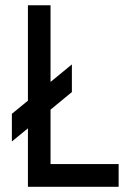

<svg xmlns="http://www.w3.org/2000/svg" viewBox="-20 -722 508 742"><path d="M25.9 -282.2 87.9 -333V-701.7H175.3V-405.3L257.8 -473.1V-366.2L175.3 -298.3V-87.9H438.5V0H87.9V-226.1L25.9 -175.3Z"/></svg>

Font: Aeronef
Style: Regular
Weight: 400
Designer: Peter Wiegel - CAT-Fonts Germany
Foundry: CAT-Fonts, Peter Wiegel
Version: Version 0.002